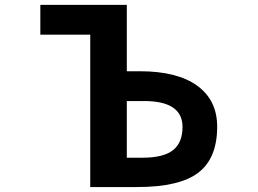

<svg xmlns="http://www.w3.org/2000/svg" viewBox="-20 -752 1040 774"><path d="M491.2 -344.7V-116.2H553.7Q638.7 -116.2 677.2 -146.5Q715.8 -176.8 715.8 -240.2Q715.8 -345.7 557.6 -344.7ZM343.8 -612.3H142.6V-732.4H491.2V-464.8H543Q695.3 -464.8 775.4 -406.2Q855.5 -347.7 855.5 -241.2Q855.5 -114.3 779.8 -56.2Q704.1 2 533.2 2H343.8Z"/></svg>

Font: Gen Shin Gothic Monospace Bold
Style: Bold
Weight: 700
Designer: [Source Han Sans]
Ryoko NISHIZUKA  (kana & ideographs); Paul D. Hunt (Latin, Greek & Cyrillic); Wenlong ZHANG  (bopomofo
Version: Version 1.002.20150607